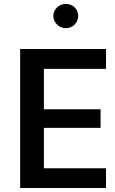

<svg xmlns="http://www.w3.org/2000/svg" viewBox="-20 -943 577 963"><path d="M511.7 -99.1V0H81.1V-697.3H511.7V-597.7H200.2V-395H484.4V-301.8H200.2V-99.1ZM247.6 -863.3Q247.6 -888.7 266.4 -906Q285.2 -923.3 310.5 -923.3Q336.4 -923.3 354.2 -906Q372.1 -888.7 372.1 -863.3Q372.1 -837.9 354.2 -819.8Q336.4 -801.8 310.5 -801.8Q285.2 -801.8 266.4 -819.8Q247.6 -837.9 247.6 -863.3Z"/></svg>

Font: Estedad-FD SemiBold
Style: Regular
Weight: 600
Designer: Amin Abedi
Version: Version 7.3